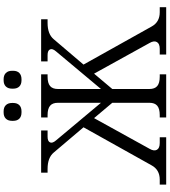

<svg xmlns="http://www.w3.org/2000/svg" viewBox="42 -992 950 1075"><g transform="rotate(-90 517.5 -455.0)"><path d="M556.2 -94.2Q556.2 -64 572.8 -50Q589.4 -36.1 625 -36.1H638.2V0H397V-36.1H410.2Q445.8 -36.1 462.4 -50Q479 -64 479 -94.2V-301.8L393.1 -403.8L221.2 -92.8Q207 -68.4 215.8 -52.2Q224.6 -36.1 253.9 -36.1H286.1V0H21V-36.1H48.8Q104 -36.1 128.9 -82L341.8 -462.9L200.2 -629.9Q171.4 -664.1 108.9 -664.1H87.9V-700.2H324.2V-664.1H289.1Q263.7 -664.1 257.3 -650.6Q251 -637.2 268.1 -617.2L479 -365.2V-606Q479 -636.2 462.4 -650.1Q445.8 -664.1 410.2 -664.1H397V-700.2H638.2V-664.1H625Q589.4 -664.1 572.8 -650.1Q556.2 -636.2 556.2 -606V-365.2L767.1 -617.2Q784.2 -637.2 777.8 -650.6Q771.5 -664.1 746.1 -664.1H710.9V-700.2H946.8V-664.1H925.8Q863.8 -664.1 835 -629.9L692.9 -462.9L905.8 -82Q930.7 -36.1 985.8 -36.1H1014.2V0H749V-36.1H780.8Q810.1 -36.1 819.1 -52.2Q828.1 -68.4 814 -92.8L642.1 -403.8L556.2 -301.8ZM377.9 -856.9V-862.8Q377.9 -885.3 390.1 -897.7Q402.3 -910.2 424.8 -910.2H431.2Q453.6 -910.2 465.8 -897.7Q478 -885.3 478 -862.8V-856.9Q478 -834.5 465.8 -822.3Q453.6 -810.1 431.2 -810.1H424.8Q402.3 -810.1 390.1 -822.3Q377.9 -834.5 377.9 -856.9ZM558.1 -856.9V-862.8Q558.1 -885.3 570.3 -897.7Q582.5 -910.2 605 -910.2H610.8Q633.3 -910.2 645.8 -897.7Q658.2 -885.3 658.2 -862.8V-856.9Q658.2 -834.5 645.8 -822.3Q633.3 -810.1 610.8 -810.1H605Q582.5 -810.1 570.3 -822.3Q558.1 -834.5 558.1 -856.9Z"/></g></svg>

Font: LT Superior Serif
Style: Regular
Weight: 400
Designer: Daniel Lyons
Foundry: LyonsType
Version: Version 2.120;FEAKit 1.0